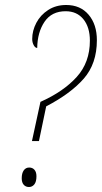

<svg xmlns="http://www.w3.org/2000/svg" viewBox="-20 -744 408 769"><path d="M142 -336Q234 -377 287 -435.5Q340 -494 340 -581Q340 -635 314 -667Q288 -699 243 -699Q187 -699 158.5 -657Q130 -615 129 -552Q121 -552 115 -563Q109 -574 109 -588Q109 -621 125.5 -652.5Q142 -684 173 -704Q204 -724 245 -724Q302 -724 335 -685Q368 -646 368 -583Q368 -489 315.5 -429Q263 -369 165 -318L136 -179H108ZM67 -30Q67 -50 75 -61.5Q83 -73 97 -73Q110 -73 118 -64Q126 -55 126 -38Q126 -16 117.5 -5.5Q109 5 96 5Q83 5 75 -4Q67 -13 67 -30Z"/></svg>

Font: Noto Serif CondThin
Style: Italic
Weight: 250
Width: 3
Italic angle: -12°
Designer: Monotype Design Team
Foundry: Monotype Imaging Inc.
Version: Version 1.001